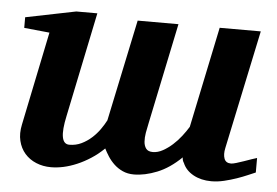

<svg xmlns="http://www.w3.org/2000/svg" viewBox="-42 -556 901 625"><g transform="rotate(5 408.0 -244.0)"><path d="M811 -28.8Q801.8 -24.9 785.9 -18.1Q770 -11.2 751 -4.6Q731.9 2 710.7 7.1Q689.5 12.2 668.9 12.2Q635.3 12.2 610.1 -1.7Q585 -15.6 575.2 -39.1Q569.8 -46.9 569.8 -57.1Q531.7 -20 491.5 -3.9Q451.2 12.2 416 12.2Q395.5 12.2 379.4 4.9Q363.3 -2.4 351.1 -13.9Q338.9 -25.4 330.3 -38.8Q321.8 -52.2 315.9 -64Q295.9 -44.4 273.9 -30.3Q252 -16.1 229.7 -6.6Q207.5 2.9 186 7.6Q164.6 12.2 145 12.2Q118.7 12.2 96.4 2.9Q74.2 -6.3 59.3 -23.4Q44.4 -40.5 38.6 -64.5Q32.7 -88.4 39.1 -118.2L102.1 -423.8L19 -432.1V-466.8L183.1 -500H252L181.2 -158.2Q161.1 -65.9 198.2 -65.9Q219.7 -65.9 237.8 -74.7Q255.9 -83.5 270.5 -96.7Q285.2 -109.9 296.4 -125.7Q307.6 -141.6 314.9 -155.8L384.8 -487.8H518.1L449.2 -157.2Q445.8 -142.6 443.1 -126.5Q440.4 -110.4 441.4 -96.9Q442.4 -83.5 449 -74.7Q455.6 -65.9 471.2 -65.9Q487.3 -65.9 503.7 -75Q520 -84 534.9 -97.4Q549.8 -110.8 562.5 -127.2Q575.2 -143.6 584 -158.2L652.8 -487.8H787.1L705.1 -99.1Q700.7 -78.6 705.8 -64.7Q710.9 -50.8 728 -50.8Q733.4 -50.8 744.9 -54.2Q756.3 -57.6 769 -62Q781.7 -66.4 793.5 -70.6Q805.2 -74.7 811 -76.2Z"/></g></svg>

Font: Charis SIL CyrE
Style: Bold Italic
Weight: 700
Italic angle: -11°
Foundry: SIL International
Version: Version 5.000